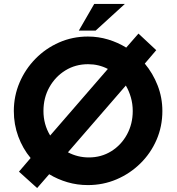

<svg xmlns="http://www.w3.org/2000/svg" viewBox="-20 -929 898 972"><path d="M771 -675 713 -607Q754 -558 778 -496.5Q802 -435 802 -367Q802 -289 772.5 -221Q743 -153 690.5 -101.5Q638 -50 570 -21Q502 8 425 8Q371 8 321.5 -6.5Q272 -21 229 -47L168 23L76 -60L135 -129Q95 -177 72.5 -238Q50 -299 50 -367Q50 -443 79 -511Q108 -579 159.5 -631.5Q211 -684 279 -714Q347 -744 425 -744Q478 -744 527.5 -729Q577 -714 619 -688L681 -759ZM617 -496 324 -158Q373 -132 430 -132Q493 -132 543.5 -163.5Q594 -195 623 -248.5Q652 -302 652 -367Q652 -403 642.5 -436Q633 -469 617 -496ZM200 -367Q200 -299 234 -243L526 -580Q480 -604 426 -604Q362 -604 311 -572.5Q260 -541 230 -487.5Q200 -434 200 -367ZM612 -909 464 -774H379L457 -909Z"/></svg>

Font: Reem Kufi
Style: Bold
Weight: 700
Designer: Khaled Hosny
Version: Version 1.001